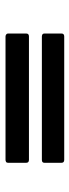

<svg xmlns="http://www.w3.org/2000/svg" viewBox="207 -628 258 713"><g transform="rotate(-90 336.5 -272.0)"><path d="M568 -304Q568 -294 557 -294H99Q88 -294 88 -304V-372Q88 -377 91.5 -379Q95 -381 99 -381H557Q561 -381 564.5 -378.5Q568 -376 568 -372ZM568 -173Q568 -163 557 -163H99Q88 -163 88 -173V-237Q88 -246 99 -246H557Q561 -246 564.5 -244Q568 -242 568 -237Z"/></g></svg>

Font: Hand Textur
Style: Regular
Weight: 400
Designer: F. H. Ehmcke um 1935
Foundry: Peter Wiegel
Version: Version 1.000